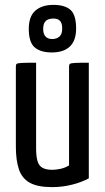

<svg xmlns="http://www.w3.org/2000/svg" viewBox="-20 -757 429 787"><path d="M194 10Q134 10 102 -8Q70 -26 57.5 -63Q45 -100 45 -156V-484Q45 -492 48 -495Q51 -498 68.5 -499Q86 -500 128 -500V-149Q128 -117 133.5 -97.5Q139 -78 153.5 -69.5Q168 -61 195 -61Q209 -61 228 -65Q247 -69 263 -79V-484Q263 -492 266.5 -495Q270 -498 286.5 -499Q303 -500 344 -500V-26Q315 -10 275 0Q235 10 194 10ZM192 -542Q147 -542 122.5 -562.5Q98 -583 98 -639Q98 -690 125 -713.5Q152 -737 199 -737Q246 -737 269 -716.5Q292 -696 292 -640Q292 -591 266.5 -566.5Q241 -542 192 -542ZM194 -597Q212 -597 223.5 -607Q235 -617 235 -640Q235 -662 226 -671.5Q217 -681 199 -681Q179 -681 168 -671.5Q157 -662 157 -638Q157 -618 166.5 -607.5Q176 -597 194 -597Z"/></svg>

Font: Yanone Kaffeesatz
Style: Regular
Weight: 400
Designer: Yanone (Cyrillic: Daniel Pouzeot, Huerta Tipografica, and Cyreal)
Foundry: Yanone
Version: Version 2.003